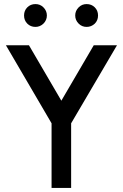

<svg xmlns="http://www.w3.org/2000/svg" viewBox="-20 -922 602 942"><path d="M9 -700 233 -317V0H329V-317L554 -700H440L281 -428L122 -700ZM154 -902Q130 -902 114 -886Q98 -870 98 -846Q98 -822 114 -806Q130 -790 154 -790Q176 -790 193 -806Q210 -823 210 -846Q210 -869 193 -886Q177 -902 154 -902ZM405 -902Q382 -902 366 -886Q349 -869 349 -846Q349 -823 366 -806Q382 -790 405 -790Q428 -790 445 -806Q461 -822 461 -846Q461 -870 445 -886Q429 -902 405 -902Z"/></svg>

Font: Unageo
Style: Medium
Weight: 500
Designer: Richard Sepsi
Foundry: Richard Sepsi
Version: Version 2.000